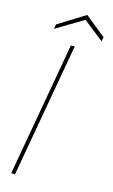

<svg xmlns="http://www.w3.org/2000/svg" viewBox="-132 -919 569 968"><g transform="rotate(15 152.5 -435.0)"><path d="M33 0 157 -700H177L53 0ZM53 -759 57 -783 197 -870 305 -783 301 -760 195 -844Z"/></g></svg>

Font: DM Sans 12pt Thin
Style: Italic
Weight: 250
Italic angle: -10°
Version: Version 4.004;gftools[0.9.30]